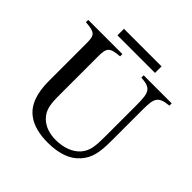

<svg xmlns="http://www.w3.org/2000/svg" viewBox="-201 -941 1124 1124"><g transform="rotate(45 361.0 -379.5)"><path d="M510 -719V-773H199V-719ZM705 -662H473V-643C554 -638 567 -616 567 -513V-250C567 -169 563 -129 530 -89C498 -52 442 -30 378 -30C321 -30 279 -47 250 -75C210 -114 206 -159 206 -237V-549C206 -624 217 -636 297 -643V-662H14V-643C93 -637 104 -626 104 -559V-249C104 -143 130 -73 185 -32C226 -1 282 14 355 14C447 14 515 -11 557 -59C602 -110 611 -164 611 -261V-516C611 -611 621 -635 705 -643Z"/></g></svg>

Font: STIXGeneral
Style: Regular
Weight: 400
Designer: MicroPress Inc., with final additions and corrections provided by Coen Hoffman, Elsevier (retired)
Version: Version 1.1.0